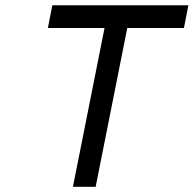

<svg xmlns="http://www.w3.org/2000/svg" viewBox="-20 -718 744 738"><path d="M181.2 -697.8H704.1L687 -610.4H469.2L347.7 0H260.3L381.8 -610.4H164.1Z"/></svg>

Font: Qaz
Style: Italic
Weight: 400
Italic angle: -11.25°
Designer: GGBotNet
Foundry: f0n7
Version: 0.70